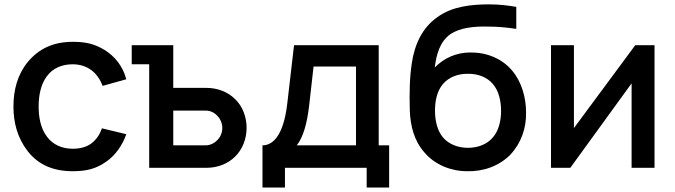

<svg xmlns="http://www.w3.org/2000/svg" viewBox="-20 -770 3096 881"><path d="M559.4 -406.3C543.8 -466.7 506.3 -512.5 458.3 -541.7C413.5 -568.8 371.9 -578.1 314.6 -578.1C226 -578.1 159.4 -547.9 107.3 -485.4C60.4 -428.1 41.7 -357.3 41.7 -281.2C41.7 -206.3 60.4 -136.5 107.3 -76C156.2 -13.5 225 15.6 313.5 15.6C378.1 15.6 421.9 4.2 468.8 -29.2C510.4 -58.3 542.7 -105.2 559.4 -154.2L447.9 -181.2C437.5 -153.1 424 -131.2 400 -112.5C376 -93.8 343.8 -87.5 313.5 -87.5C264.6 -87.5 221.9 -106.3 194.8 -143.8C166.7 -181.2 157.3 -231.3 157.3 -281.2C157.3 -331.2 166.7 -382.3 194.8 -419.8C221.9 -457.3 264.6 -475 313.5 -475C343.8 -475 374 -466.7 397.9 -449C422.9 -431.3 440.6 -403.1 451 -376Z M1058.3 -315.6C1024 -350 975 -366.7 928.1 -366.7H775V-562.5H584.4V-475H664.6V0H928.1C975 0 1024 -16.7 1058.3 -51C1093.8 -85.4 1111.5 -134.4 1111.5 -183.3C1111.5 -232.3 1093.8 -282.3 1058.3 -315.6ZM978.1 -128.1C964.6 -113.5 944.8 -103.1 924 -103.1H775V-262.5H924C945.8 -262.5 964.6 -253.1 979.2 -236.5C992.7 -221.9 1000 -203.1 1000 -183.3C1000 -162.5 992.7 -142.7 978.1 -128.1Z M1717.7 -562.5H1329.2L1297.9 -292.7C1280.2 -145.8 1231.2 -103.1 1184.4 -103.1V90.6H1287.5V0H1662.5V90.6H1765.6V-103.1H1717.7ZM1613.5 -103.1H1341.7C1370.8 -139.6 1388.5 -202.1 1397.9 -280.2L1418.8 -464.6H1613.5Z M2137.5 -529.2C2075 -529.2 2017.7 -504.2 1975 -460.4C1982.3 -519.8 1997.9 -578.1 2045.8 -612.5C2090.6 -643.8 2159.4 -650 2226 -647.9C2262.5 -647.9 2307.3 -643.8 2349 -637.5V-738.5C2311.5 -744.8 2270.8 -750 2226 -750C2141.7 -750 2054.2 -740.6 1987.5 -691.7C1916.7 -642.7 1882.3 -564.6 1869.8 -481.3C1859.4 -412.5 1858.3 -347.9 1860.4 -261.5C1863.5 -190.6 1880.2 -124 1928.1 -69.8C1976 -13.5 2050 15.6 2122.9 15.6C2196.9 17.7 2269.8 -7.3 2321.9 -60.4C2370.8 -112.5 2395.8 -182.3 2393.8 -255.2C2393.8 -321.9 2374 -393.8 2330.2 -445.8C2283.3 -502.1 2211.5 -530.2 2137.5 -529.2ZM2127.1 -431.3C2171.9 -432.3 2214.6 -416.7 2241.7 -384.4C2268.8 -353.1 2279.2 -306.2 2279.2 -261.5C2279.2 -216.7 2268.8 -170.8 2241.7 -139.6C2214.6 -107.3 2171.9 -91.7 2127.1 -91.7C2083.3 -91.7 2039.6 -107.3 2012.5 -139.6C1986.5 -170.8 1976 -215.6 1976 -262.5C1976 -307.3 1985.4 -353.1 2012.5 -384.4C2039.6 -416.7 2083.3 -432.3 2127.1 -431.3Z M2983.3 -562.5H2894.8L2613.5 -182.3V-562.5H2508.3V0H2596.9L2878.1 -387.5V0H2983.3Z"/></svg>

Font: Manrope Semibold
Style: Regular
Weight: 600
Width: 4
Designer: Michael Sharanda
Foundry: Michael Sharanda
Version: Version 2.000;PS 002.000;hotconv 1.0.88;makeotf.lib2.5.64775